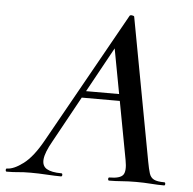

<svg xmlns="http://www.w3.org/2000/svg" viewBox="-86 -685 737 734"><g transform="rotate(5 282.5 -318.5)"><path d="M-34 0Q-38 0 -38 -6Q-38 -12 -34 -12Q-8 -12 28.5 -39.5Q65 -67 101 -132L382 -634Q384 -638 391.5 -637Q399 -636 400 -633L502 -84Q507 -57 512 -41Q517 -25 530 -18.5Q543 -12 570 -12Q574 -12 574 -6Q574 0 570 0Q545 0 519 -2Q493 -4 462 -4Q432 -4 408 -2Q384 0 359 0Q355 0 355 -6Q355 -12 359 -12Q400 -12 411.5 -27Q423 -42 415 -84L333 -523L379 -583L130 -130Q105 -86 102.5 -60Q100 -34 118.5 -23Q137 -12 175 -12Q179 -12 179 -6Q179 0 174 0Q152 0 120 -2Q88 -4 58 -4Q29 -4 10.5 -2Q-8 0 -34 0ZM209 -307 224 -333H411L413 -307Z"/></g></svg>

Font: Cormorant SemiBold
Style: Italic
Weight: 600
Italic angle: -10°
Designer: Christian Thalmann (Catharsis Fonts)
Foundry: Catharsis Fonts
Version: Version 4.000